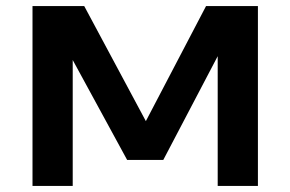

<svg xmlns="http://www.w3.org/2000/svg" viewBox="-20 -615 960 635"><path d="M87.5 0V-595H258.5L472.5 -195.5H452.5L661.5 -595H833V0H700V-483.5H728.5L520 -86H400.5L184 -483.5H220.5V0Z"/></svg>

Font: Encode Sans SC Expanded SemiBold
Style: Regular
Weight: 600
Width: 7
Designer: Multiple Designers
Foundry: Impallari Type
Version: Version 3.002